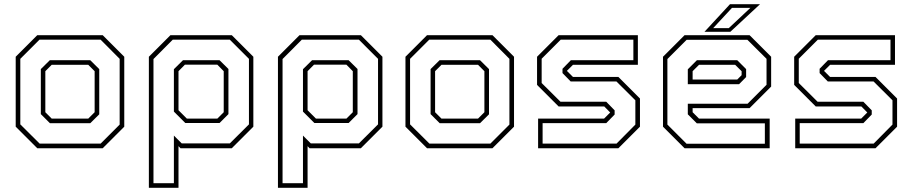

<svg xmlns="http://www.w3.org/2000/svg" viewBox="-20 -708 4360 917"><path d="M158 0 55 -103V-437L158 -540H470.5L573.5 -437V-103L470.5 0ZM169.5 -22H460.5L551.5 -113V-427L460.5 -518.5H168.5L77 -427V-114ZM218.5 -119.5 175 -163V-378L218 -420.5H411L454 -378V-162L411 -119.5ZM227 -141.5H401.5L432 -172V-368L401.5 -398.5H227L196.5 -368V-172Z M691 189V-437L794 -540H1087L1190 -437V-103L1087 0H842L832.5 -10V189ZM713 167H810.5V-60.5L848 -23H1077.5L1169 -114V-427L1077.5 -518.5H805L713 -426ZM872.5 -141.5H1018L1048.5 -172V-368L1018 -399H863L832.5 -368V-181.5ZM865 -120.5 810.5 -175V-377.5L854 -420.5H1028.5L1071 -378.5V-163L1028.5 -120.5Z M1307.5 189V-437L1410.5 -540H1703.5L1806.5 -437V-103L1703.5 0H1458.5L1449 -10V189ZM1329.5 167H1427V-60.5L1464.5 -23H1694L1785.5 -114V-427L1694 -518.5H1421.5L1329.5 -426ZM1489 -141.5H1634.5L1665 -172V-368L1634.5 -399H1479.5L1449 -368V-181.5ZM1481.5 -120.5 1427 -175V-377.5L1470.5 -420.5H1645L1687.5 -378.5V-163L1645 -120.5Z M2019.5 0 1916.5 -103V-437L2019.5 -540H2332L2435 -437V-103L2332 0ZM2031 -22H2322L2413 -113V-427L2322 -518.5H2030L1938.5 -427V-114ZM2080 -119.5 2036.5 -163V-378L2079.5 -420.5H2272.5L2315.5 -378V-162L2272.5 -119.5ZM2088.5 -141.5H2263L2293.5 -172V-368L2263 -398.5H2088.5L2058 -368V-172Z M2550 0V-141.5H2865L2895.5 -172V-169.5L2866 -199.5H2648L2545 -302.5V-437L2648 -540H3026.5V-398.5H2716.5L2686 -368V-371L2716.5 -340.5H2933.5L3036.5 -237.5V-103L2933.5 0ZM2571.5 -22H2924.5L3014.5 -113V-229L2924 -319H2705.5L2666.5 -359V-379.5L2706.5 -420.5H3005V-518.5H2658L2567 -427.5V-311.5L2657 -222H2875.5L2915.5 -181V-161L2875.5 -120H2571.5Z M3560 -540 3663 -437V-294.5L3560 -191.5H3288V-172L3318.5 -141.5H3656V0H3249.5L3146.5 -103V-437L3249.5 -540ZM3501 -420.5 3543.5 -378V-340L3510 -306H3265V-377L3308.5 -420.5ZM3549.5 -518H3259.5L3167.5 -426V-113L3259 -21.5H3633V-119H3308L3265 -162V-212.5H3550.5L3641 -303V-427ZM3491 -398.5H3318.5L3288 -368V-328H3501L3522 -349V-368ZM3344.5 -556 3466.5 -688H3610L3468 -556ZM3386 -573.5H3460.5L3564 -670.5H3476Z M3778 0V-141.5H4093L4123.5 -172V-169.5L4094 -199.5H3876L3773 -302.5V-437L3876 -540H4254.5V-398.5H3944.5L3914 -368V-371L3944.5 -340.5H4161.5L4264.5 -237.5V-103L4161.5 0ZM3799.5 -22H4152.5L4242.5 -113V-229L4152 -319H3933.5L3894.5 -359V-379.5L3934.5 -420.5H4233V-518.5H3886L3795 -427.5V-311.5L3885 -222H4103.5L4143.5 -181V-161L4103.5 -120H3799.5Z"/></svg>

Font: Tourney Thin ExtraLight
Style: Regular
Weight: 250
Version: Version 1.015